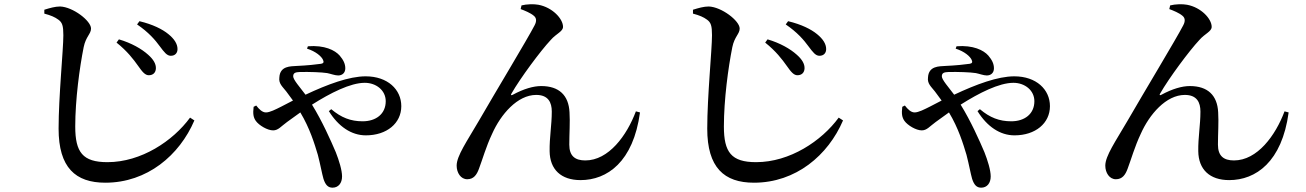

<svg xmlns="http://www.w3.org/2000/svg" viewBox="-20 -797 6040 888"><path d="M619 -492C638 -465 651 -449 668 -449C688 -449 700 -461 701 -480C702 -501 690 -522 665 -544C635 -571 588 -598 530 -615L519 -600C569 -560 597 -523 619 -492ZM719 -583C740 -555 752 -539 770 -539C789 -539 801 -551 801 -570C801 -594 786 -617 759 -639C731 -662 687 -684 625 -699L614 -684C667 -648 698 -612 719 -583ZM185 -734C215 -726 234 -718 250 -706C268 -693 273 -678 273 -634C273 -567 251 -351 251 -202C251 -22 329 48 467 48C661 48 810 -79 879 -240L859 -253C780 -145 633 -47 477 -47C362 -47 328 -93 328 -212C328 -336 348 -484 367 -579C377 -628 401 -640 401 -665C401 -701 317 -765 258 -767C235 -767 211 -760 185 -752Z M1165 -309 1153 -303C1149 -270 1152 -254 1163 -238C1178 -217 1217 -194 1243 -194C1267 -194 1279 -212 1308 -233L1369 -277C1413 -204 1435 -131 1450 -81C1462 -35 1469 6 1476 30C1485 58 1497 71 1518 71C1545 71 1562 50 1562 19C1562 -10 1548 -55 1533 -93C1510 -147 1470 -237 1423 -313C1508 -367 1601 -414 1667 -414C1720 -414 1764 -379 1764 -329C1764 -270 1719 -236 1657 -236C1602 -236 1558 -253 1512 -292L1501 -283C1545 -212 1605 -171 1672 -171C1769 -171 1836 -227 1836 -306C1836 -383 1773 -444 1671 -444C1595 -444 1495 -407 1393 -359C1367 -394 1336 -428 1336 -444C1336 -461 1348 -463 1367 -464C1410 -465 1468 -463 1493 -459C1509 -456 1529 -448 1544 -448C1563 -448 1577 -460 1577 -481C1577 -502 1568 -520 1551 -540C1529 -565 1481 -589 1404 -583L1400 -572C1441 -559 1467 -536 1474 -520C1479 -509 1476 -504 1465 -502C1446 -499 1399 -494 1352 -492C1325 -490 1275 -493 1272 -439C1268 -410 1287 -396 1304 -374L1335 -332L1281 -304C1255 -291 1228 -277 1210 -277C1193 -277 1178 -292 1165 -309Z M2388 -755C2407 -748 2434 -737 2449 -724C2460 -715 2464 -701 2452 -679C2420 -617 2269 -367 2194 -237C2140 -144 2092 -76 2092 -31C2092 2 2111 32 2141 32C2171 32 2185 11 2195 -16C2211 -58 2228 -119 2256 -178C2296 -268 2373 -358 2460 -358C2516 -358 2532 -323 2532 -281C2532 -219 2521 -161 2522 -98C2523 -13 2575 36 2665 36C2788 36 2909 -48 2940 -277L2921 -282C2879 -170 2795 -55 2687 -55C2639 -55 2613 -76 2613 -128C2613 -180 2617 -231 2614 -278C2610 -356 2566 -399 2483 -399C2447 -399 2402 -386 2352 -359C2344 -354 2341 -358 2346 -365C2386 -435 2480 -562 2527 -612C2553 -642 2584 -651 2584 -673C2584 -710 2535 -763 2470 -775C2450 -779 2415 -778 2392 -772Z M3619 -492C3638 -465 3651 -449 3668 -449C3688 -449 3700 -461 3701 -480C3702 -501 3690 -522 3665 -544C3635 -571 3588 -598 3530 -615L3519 -600C3569 -560 3597 -523 3619 -492ZM3719 -583C3740 -555 3752 -539 3770 -539C3789 -539 3801 -551 3801 -570C3801 -594 3786 -617 3759 -639C3731 -662 3687 -684 3625 -699L3614 -684C3667 -648 3698 -612 3719 -583ZM3185 -734C3215 -726 3234 -718 3250 -706C3268 -693 3273 -678 3273 -634C3273 -567 3251 -351 3251 -202C3251 -22 3329 48 3467 48C3661 48 3810 -79 3879 -240L3859 -253C3780 -145 3633 -47 3477 -47C3362 -47 3328 -93 3328 -212C3328 -336 3348 -484 3367 -579C3377 -628 3401 -640 3401 -665C3401 -701 3317 -765 3258 -767C3235 -767 3211 -760 3185 -752Z M4165 -309 4153 -303C4149 -270 4152 -254 4163 -238C4178 -217 4217 -194 4243 -194C4267 -194 4279 -212 4308 -233L4369 -277C4413 -204 4435 -131 4450 -81C4462 -35 4469 6 4476 30C4485 58 4497 71 4518 71C4545 71 4562 50 4562 19C4562 -10 4548 -55 4533 -93C4510 -147 4470 -237 4423 -313C4508 -367 4601 -414 4667 -414C4720 -414 4764 -379 4764 -329C4764 -270 4719 -236 4657 -236C4602 -236 4558 -253 4512 -292L4501 -283C4545 -212 4605 -171 4672 -171C4769 -171 4836 -227 4836 -306C4836 -383 4773 -444 4671 -444C4595 -444 4495 -407 4393 -359C4367 -394 4336 -428 4336 -444C4336 -461 4348 -463 4367 -464C4410 -465 4468 -463 4493 -459C4509 -456 4529 -448 4544 -448C4563 -448 4577 -460 4577 -481C4577 -502 4568 -520 4551 -540C4529 -565 4481 -589 4404 -583L4400 -572C4441 -559 4467 -536 4474 -520C4479 -509 4476 -504 4465 -502C4446 -499 4399 -494 4352 -492C4325 -490 4275 -493 4272 -439C4268 -410 4287 -396 4304 -374L4335 -332L4281 -304C4255 -291 4228 -277 4210 -277C4193 -277 4178 -292 4165 -309Z M5388 -755C5407 -748 5434 -737 5449 -724C5460 -715 5464 -701 5452 -679C5420 -617 5269 -367 5194 -237C5140 -144 5092 -76 5092 -31C5092 2 5111 32 5141 32C5171 32 5185 11 5195 -16C5211 -58 5228 -119 5256 -178C5296 -268 5373 -358 5460 -358C5516 -358 5532 -323 5532 -281C5532 -219 5521 -161 5522 -98C5523 -13 5575 36 5665 36C5788 36 5909 -48 5940 -277L5921 -282C5879 -170 5795 -55 5687 -55C5639 -55 5613 -76 5613 -128C5613 -180 5617 -231 5614 -278C5610 -356 5566 -399 5483 -399C5447 -399 5402 -386 5352 -359C5344 -354 5341 -358 5346 -365C5386 -435 5480 -562 5527 -612C5553 -642 5584 -651 5584 -673C5584 -710 5535 -763 5470 -775C5450 -779 5415 -778 5392 -772Z"/></svg>

Font: Noto Serif CJK KR SemiBold
Style: Regular
Weight: 600
Designer: Ryoko NISHIZUKA 西塚涼子 (kana & ideographs); Frank Grießhammer (Latin, Greek & Cyrillic); Wenlong ZHANG 张文龙 (bopomofo); San
Foundry: Adobe
Version: Version 2.001;hotconv 1.1.0;makeotfexe 2.6.0